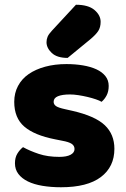

<svg xmlns="http://www.w3.org/2000/svg" viewBox="-20 -772 532 809"><path d="M462 -145Q462 -69 405 -26Q348 17 237 17Q195 17 159 11Q123 5 97.5 -7.5Q72 -20 57.5 -39Q43 -58 43 -84Q43 -108 53 -124.5Q63 -141 77 -152Q106 -136 143.5 -123.5Q181 -111 230 -111Q261 -111 277.5 -120Q294 -129 294 -144Q294 -158 282 -166Q270 -174 242 -179L212 -185Q125 -202 82.5 -238.5Q40 -275 40 -343Q40 -380 56 -410Q72 -440 101 -460Q130 -480 170.5 -491Q211 -502 260 -502Q297 -502 329.5 -496.5Q362 -491 386 -480Q410 -469 424 -451.5Q438 -434 438 -410Q438 -387 429.5 -370.5Q421 -354 408 -343Q400 -348 384 -353.5Q368 -359 349 -363.5Q330 -368 310.5 -371Q291 -374 275 -374Q242 -374 224 -366.5Q206 -359 206 -343Q206 -332 216 -325Q226 -318 254 -312L285 -305Q381 -283 421.5 -244.5Q462 -206 462 -145ZM300 -752Q352 -752 378 -730Q404 -708 404 -680Q404 -657 394 -641.5Q384 -626 360 -606L265 -528Q220 -528 198 -549Q176 -570 176 -594Q176 -606 180.5 -617Q185 -628 199 -643Z"/></svg>

Font: Baloo Thambi 2 ExtraBold
Style: Regular
Weight: 800
Designer: Aadarsh Rajan and Ek Type
Foundry: Ek Type
Version: Version 1.640;hotconv 1.0.111;makeotfexe 2.5.65597; ttfautoh